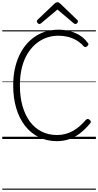

<svg xmlns="http://www.w3.org/2000/svg" viewBox="-20 -1222 863 1688"><path d="M481 19Q393 19 322 -16Q251 -51 200.5 -115.5Q150 -180 123 -270Q96 -360 96 -471Q96 -545 109 -609.5Q122 -674 147 -729Q172 -784 207 -826.5Q242 -869 286.5 -899.5Q331 -930 383.5 -945.5Q436 -961 495 -961Q542 -961 589 -949.5Q636 -938 678 -913Q720 -888 750 -847Q759 -838 757.5 -831.5Q756 -825 747 -816Q737 -808 729.5 -808Q722 -808 713 -818Q685 -849 650 -869Q615 -889 575.5 -898.5Q536 -908 495 -908Q445 -908 401 -894.5Q357 -881 319 -854.5Q281 -828 250.5 -790.5Q220 -753 198.5 -704.5Q177 -656 166 -597.5Q155 -539 155 -471Q155 -370 178 -289.5Q201 -209 243.5 -152Q286 -95 346.5 -65Q407 -35 481 -35Q521 -35 556 -44.5Q591 -54 622 -71.5Q653 -89 680.5 -113Q708 -137 734 -167Q743 -176 751 -176.5Q759 -177 768 -168Q778 -160 779 -153Q780 -146 772 -137Q730 -86 684 -50.5Q638 -15 587.5 2Q537 19 481 19ZM326 -1011Q319 -1011 311.5 -1018.5Q304 -1026 304 -1034Q304 -1037 305 -1040.5Q306 -1044 309 -1047L459 -1190Q465 -1195 470.5 -1198.5Q476 -1202 485 -1202Q494 -1202 499 -1198.5Q504 -1195 510 -1190L660 -1046Q664 -1043 664.5 -1039.5Q665 -1036 665 -1033Q665 -1025 658 -1018Q651 -1011 643 -1011Q638 -1011 634.5 -1013Q631 -1015 626 -1019L485 -1138L343 -1019Q339 -1015 335 -1013Q331 -1011 326 -1011ZM0 436H823V446H0ZM0 -20H823V0H0ZM0 -505H823V-500H0ZM0 -956H823V-946H0Z"/></svg>

Font: Playwrite HU Guides
Style: Regular
Weight: 400
Designer: Veronika Burian, José Scaglione
Foundry: TypeTogether
Version: Version 1.003